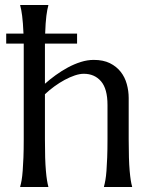

<svg xmlns="http://www.w3.org/2000/svg" viewBox="-20 -750 608 770"><path d="M4.9 -615.2H74.2Q72.3 -660.2 68.8 -686.5Q65.4 -712.9 61 -728V-730H173.8V-728Q169.4 -712.9 166 -686.5Q162.6 -660.2 161.1 -615.2H289.1V-575.2H160.2V-539.1V-414.1Q179.7 -431.6 203.4 -448.7Q227.1 -465.8 252.4 -479.5Q277.8 -493.2 304.2 -501.5Q330.6 -509.8 356 -509.8Q394 -509.8 420.7 -496.6Q447.3 -483.4 464.1 -461.9Q481 -440.4 488.5 -412.8Q496.1 -385.3 496.1 -356.9V-190.9Q496.1 -149.4 497.1 -118.4Q498 -87.4 500 -64.9Q502 -42.5 504.4 -27.3Q506.8 -12.2 509.8 -2V0H397V-2Q399.9 -12.2 402.6 -27.3Q405.3 -42.5 407 -64.9Q408.7 -87.4 409.9 -118.4Q411.1 -149.4 411.1 -190.9V-329.1Q411.1 -393.6 385.3 -423.8Q359.4 -454.1 315.9 -454.1Q299.8 -454.1 280 -447.5Q260.3 -440.9 239.5 -429.7Q218.8 -418.5 198.2 -403.6Q177.7 -388.7 160.2 -372.1V-190.9Q160.2 -149.4 161.1 -118.4Q162.1 -87.4 164.1 -64.9Q166 -42.5 168.5 -27.3Q170.9 -12.2 173.8 -2V0H61V-2Q64 -12.2 66.7 -27.3Q69.3 -42.5 71 -64.9Q72.8 -87.4 74 -118.4Q75.2 -149.4 75.2 -190.9V-539.1V-575.2H4.9Z"/></svg>

Font: Marcellus
Style: Regular
Weight: 400
Designer: Astigmatic (AOETI)
Foundry: Astigmatic (AOETI)
Version: Version 1.000